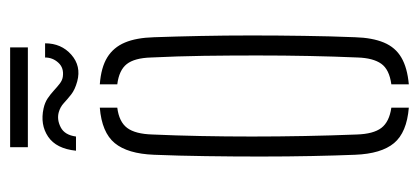

<svg xmlns="http://www.w3.org/2000/svg" viewBox="-244 -578 827 379"><g transform="rotate(-90 169.5 -388.5)"><path d="M53.5 -101Q52 -138 51 -186.2Q50 -234.5 50 -288.2Q50 -342 50.8 -395.8Q51.5 -449.5 53.5 -498Q55.5 -550 76.5 -575.5Q97.5 -601 146.5 -605V-570.5Q118.5 -567 106.5 -551Q94.5 -535 93.5 -501Q91.5 -456 90.5 -406.2Q89.5 -356.5 89.5 -304.8Q89.5 -253 90.5 -200.8Q91.5 -148.5 93.5 -98Q94.5 -65 106.5 -49.2Q118.5 -33.5 146.5 -29.5V5Q97.5 1 76.5 -24.2Q55.5 -49.5 53.5 -101ZM192.5 5V-29.5Q222 -33.5 233.2 -49.5Q244.5 -65.5 245.5 -96Q247.5 -142 248.5 -192Q249.5 -242 249.5 -294.5Q249.5 -347 248.8 -399.8Q248 -452.5 245.5 -504Q244.5 -536.5 232.5 -551.8Q220.5 -567 192.5 -570.5V-605Q226 -602.5 245.8 -590.2Q265.5 -578 275 -555.5Q284.5 -533 285.5 -498Q287 -455.5 288 -406.5Q289 -357.5 289 -305.8Q289 -254 288.2 -202Q287.5 -150 285.5 -101Q284.5 -67 275 -44.2Q265.5 -21.5 245.5 -9.8Q225.5 2 192.5 5ZM245.5 -713H273.5Q273.5 -681 251 -661.2Q228.5 -641.5 198.5 -649.5Q182 -654 172.5 -661.5Q163 -669 155.5 -676Q148 -683 137.5 -686Q123 -690 107.8 -682.2Q92.5 -674.5 89.5 -652H61.5Q65.5 -691 89.2 -707Q113 -723 145 -716Q156.5 -713.5 165 -707.8Q173.5 -702 180.5 -695.5Q187.5 -689 194 -684Q200.5 -679 207.5 -678Q225 -675.5 235.2 -686.8Q245.5 -698 245.5 -713ZM68.5 -782H265.5V-747H68.5Z"/></g></svg>

Font: Big Shoulders Stencil Text SC Thin
Style: Regular
Weight: 100
Designer: Patric King
Foundry: XO Type Co
Version: Version 2.001